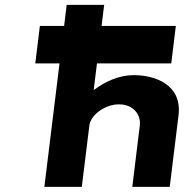

<svg xmlns="http://www.w3.org/2000/svg" viewBox="-20 -752 762 771"><path d="M237.5 -647.9H140.1L121.7 -497.5H219L158.1 -1.5H308.5L338.8 -248C344.1 -291.3 402.7 -333 457.2 -333C515.9 -333 546.7 -291.3 541.4 -248L511.2 -1.5H661.6L696.9 -288.8C711.8 -410.3 605.4 -450.3 516.9 -450.3C459.3 -450.3 403.8 -425.7 358.5 -391.7H356.4L369.4 -497.5H667.7L686.1 -647.9H387.9L398.3 -732.5H247.8Z"/></svg>

Font: Hussar
Style: BdSuprExtOblOne
Weight: 700
Foundry: Cannot Into Space Fonts
Version: Version 2.00